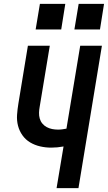

<svg xmlns="http://www.w3.org/2000/svg" viewBox="-20 -971 557 991"><path d="M272 0 308 -215Q292 -212 276 -210.5Q260 -209 244 -209Q215 -209 187 -215.5Q159 -222 135.5 -236Q112 -250 96 -272.5Q80 -295 73 -322Q66 -349 68 -378Q70 -407 75 -437L124 -735H237L185 -421Q182 -405 181.5 -389.5Q181 -374 185 -359.5Q189 -345 198.5 -333.5Q208 -322 221 -315Q234 -308 249 -305Q264 -302 280 -302Q291 -302 301.5 -303.5Q312 -305 323 -307L394 -735H506L385 0ZM496 -819H364L386 -951H517ZM296 -819H164L186 -951H317Z"/></svg>

Font: Iosevka SS04 Oblique
Style: Bold
Weight: 700
Italic angle: -9°
Monospace: yes
Designer: Belleve Invis
Foundry: Belleve Invis
Version: Version 19.0.0; ttfautohint (v1.8.4)